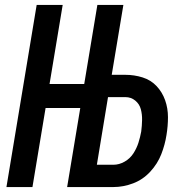

<svg xmlns="http://www.w3.org/2000/svg" viewBox="-20 -755 760 775"><path d="M6 0H111L164 -319H304L251 0H438Q478 0 517.5 -15Q557 -30 586.5 -62Q616 -94 631 -132.5Q646 -171 652 -210Q658 -246 658 -282Q658 -318 646.5 -350.5Q635 -383 612 -407.5Q589 -432 555.5 -442.5Q522 -453 486 -453H431L478 -735H373L320 -416H180L233 -735H128ZM438 -90H371L416 -363H486Q509 -363 526 -349Q543 -335 548.5 -314Q554 -293 553.5 -270Q553 -247 550 -224Q546 -202 539 -179.5Q532 -157 518.5 -136Q505 -115 483 -102.5Q461 -90 438 -90Z"/></svg>

Font: Iosevka Sparkle Semibold
Style: Italic
Weight: 600
Italic angle: -9°
Designer: Belleve Invis
Foundry: Belleve Invis
Version: Version 4.5.0; ttfautohint (v1.8.3)